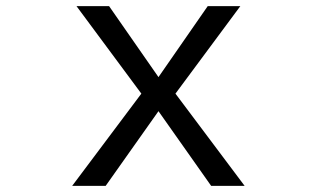

<svg xmlns="http://www.w3.org/2000/svg" viewBox="-20 -585 1040 630"><path d="M231 -564.9H337.9L500 -332L661.6 -564.9H768.6L555.7 -277.8L782.7 24.9H672.9L500 -220.2L326.7 24.9H216.8L443.8 -277.8Z"/></svg>

Font: FORM UDPGothic
Style: Regular
Weight: 400
Foundry: Pronama LLC
Version: Version 1.05101